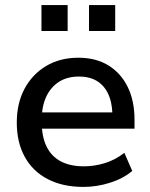

<svg xmlns="http://www.w3.org/2000/svg" viewBox="-20 -726 591 755"><path d="M308 9Q227 9 168 -21.5Q109 -52 77.5 -109Q46 -166 46 -244Q46 -320 76.5 -377Q107 -434 161.5 -466.5Q216 -499 288 -499Q357 -499 406 -469Q455 -439 482 -384.5Q509 -330 509 -254V-220H126V-284H438L422 -269Q422 -344 388 -384.5Q354 -425 291 -425Q244 -425 211.5 -404Q179 -383 161.5 -345Q144 -307 144 -254V-247Q144 -189 163 -150Q182 -111 219 -91.5Q256 -72 310 -72Q351 -72 392 -84.5Q433 -97 469 -125L500 -54Q465 -24 413 -7.5Q361 9 308 9ZM330 -604V-706H433V-604ZM143 -604V-706H246V-604Z"/></svg>

Font: Nunito Sans 11pt SemiBold
Style: Regular
Weight: 600
Version: Version 3.101;gftools[0.9.27]